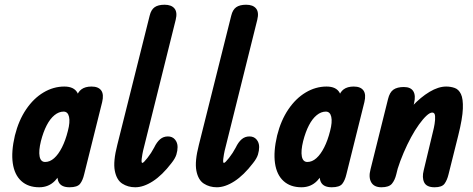

<svg xmlns="http://www.w3.org/2000/svg" viewBox="-20 -792 1999 812"><path d="M146 0Q99 0 70 -26.5Q41 -53 34 -102Q27 -151 43 -219Q59 -283 90.5 -329.5Q122 -376 164 -401Q206 -426 252 -426Q293 -426 307.5 -399.5Q322 -373 317 -325.5Q312 -278 295 -214Q278 -152 258.5 -103.5Q239 -55 212.5 -27.5Q186 0 146 0ZM171 -107Q191 -107 209 -123Q227 -139 242 -168.5Q257 -198 267 -238Q277 -276 272 -298Q267 -320 249 -320Q229 -320 210.5 -305Q192 -290 177.5 -262Q163 -234 153 -195Q143 -154 147.5 -130.5Q152 -107 171 -107ZM274 0Q241 0 229.5 -19.5Q218 -39 227 -74L303 -379Q314 -426 367 -426Q396 -426 408 -409.5Q420 -393 412 -360L336 -55Q330 -29 318.5 -14.5Q307 0 274 0Z M552 0Q521 0 497 -15.5Q473 -31 465.5 -70Q458 -109 476 -179L613 -726Q619 -751 634 -761.5Q649 -772 676 -772Q705 -772 718 -756Q731 -740 723 -708L585 -154Q582 -141 579.5 -122Q577 -103 582 -103Q587 -103 603.5 -124Q620 -145 632 -168Q643 -191 657 -203Q671 -215 690 -215Q709 -215 720 -202Q731 -189 731 -170Q731 -155 726 -138.5Q721 -122 705 -102Q666 -51 626.5 -25.5Q587 0 552 0Z M897 0Q866 0 842 -15.5Q818 -31 810.5 -70Q803 -109 821 -179L958 -726Q964 -751 979 -761.5Q994 -772 1021 -772Q1050 -772 1063 -756Q1076 -740 1068 -708L930 -154Q927 -141 924.5 -122Q922 -103 927 -103Q932 -103 948.5 -124Q965 -145 977 -168Q988 -191 1002 -203Q1016 -215 1035 -215Q1054 -215 1065 -202Q1076 -189 1076 -170Q1076 -155 1071 -138.5Q1066 -122 1050 -102Q1011 -51 971.5 -25.5Q932 0 897 0Z M1255 0Q1208 0 1179 -26.5Q1150 -53 1143 -102Q1136 -151 1152 -219Q1168 -283 1199.5 -329.5Q1231 -376 1273 -401Q1315 -426 1361 -426Q1402 -426 1416.5 -399.5Q1431 -373 1426 -325.5Q1421 -278 1404 -214Q1387 -152 1367.5 -103.5Q1348 -55 1321.5 -27.5Q1295 0 1255 0ZM1280 -107Q1300 -107 1318 -123Q1336 -139 1351 -168.5Q1366 -198 1376 -238Q1386 -276 1381 -298Q1376 -320 1358 -320Q1338 -320 1319.5 -305Q1301 -290 1286.5 -262Q1272 -234 1262 -195Q1252 -154 1256.5 -130.5Q1261 -107 1280 -107ZM1383 0Q1350 0 1338.5 -19.5Q1327 -39 1336 -74L1412 -379Q1423 -426 1476 -426Q1505 -426 1517 -409.5Q1529 -393 1521 -360L1445 -55Q1439 -29 1427.5 -14.5Q1416 0 1383 0Z M1818 0Q1784 0 1774 -20.5Q1764 -41 1772 -72L1812 -239Q1815 -250 1818 -268Q1821 -286 1820 -301Q1819 -316 1808 -316Q1798 -316 1783.5 -302.5Q1769 -289 1752 -265.5Q1735 -242 1718.5 -211.5Q1702 -181 1687 -146Q1672 -111 1661 -76L1660 -258Q1688 -305 1723.5 -343Q1759 -381 1796.5 -403.5Q1834 -426 1867 -426Q1886 -426 1903 -420Q1920 -414 1929.5 -394Q1939 -374 1937.5 -332.5Q1936 -291 1918 -219L1877 -55Q1871 -30 1860 -15Q1849 0 1818 0ZM1593 0Q1562 0 1550 -21Q1538 -42 1547 -76L1621 -373Q1628 -402 1644 -413Q1660 -424 1688 -424Q1717 -424 1728 -406Q1739 -388 1731 -355L1656 -55Q1650 -30 1637.5 -15Q1625 0 1593 0Z"/></svg>

Font: Edu TAS Beginner
Style: Bold
Weight: 700
Version: Version 1.003